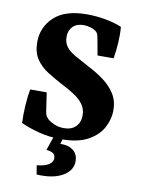

<svg xmlns="http://www.w3.org/2000/svg" viewBox="-87 -642 655 893"><g transform="rotate(10 240.5 -195.5)"><path d="M449 -164Q449 -123 428 -83Q407 -43 359.5 -16.5Q312 10 233 10Q176 10 126.5 -3Q77 -16 41 -33Q39 -73 42 -117Q45 -161 51 -193H129L143 -99Q145 -90 148.5 -84Q152 -78 159 -71Q170 -61 190.5 -52Q211 -43 236 -43Q272 -43 292 -63Q312 -83 312 -116Q312 -147 295.5 -169Q279 -191 252 -208.5Q225 -226 191 -243Q153 -263 119.5 -284.5Q86 -306 65.5 -337Q45 -368 45 -416Q45 -487 96.5 -535Q148 -583 251 -583Q295 -583 339 -575Q383 -567 416 -553Q419 -517 416.5 -477.5Q414 -438 408 -403H332L317 -485Q315 -496 311.5 -503.5Q308 -511 301 -515Q291 -522 275.5 -526.5Q260 -531 244 -531Q212 -531 193.5 -512.5Q175 -494 175 -464Q175 -436 189.5 -417Q204 -398 231.5 -382.5Q259 -367 296 -347Q338 -326 372.5 -300.5Q407 -275 428 -242Q449 -209 449 -164ZM248 -19 233 32Q236 32 238.5 32Q241 32 244 32Q277 33 297 51Q317 69 317 99Q317 141 277 166.5Q237 192 173 192Q167 192 161 192Q155 192 149 191L142 149Q180 145 198.5 133Q217 121 217 103Q217 87 205.5 79.5Q194 72 174 71L205 -19Z"/></g></svg>

Font: Yrsa
Style: Bold
Weight: 700
Version: Version 2.004